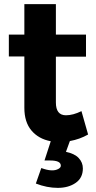

<svg xmlns="http://www.w3.org/2000/svg" viewBox="-20 -682 466 931"><path d="M274.9 121.1Q274.9 96.2 223.1 96.2H195.8L226.1 2.9Q167 -8.3 132.6 -49.1Q98.1 -89.8 98.1 -159.2V-408.2H22.9V-514.2H98.1V-662.1H251V-514.2H397V-407.2H251V-185.1Q251 -123 299.8 -123Q334 -123 375 -143.1L407.2 -29.8Q367.2 -6.8 318.8 2L299.8 54.2Q341.8 63 361.8 84.5Q381.8 106 381.8 134.8Q381.8 180.7 346.9 204.8Q312 229 260 229Q208 229 153.8 208L180.2 132.8Q235.4 153.3 263.7 136.7Q275.4 129.9 274.9 121.1Z"/></svg>

Font: Montserrat-SemiBold
Style: Regular
Weight: 600
Designer: Julieta Ulanovsky
Foundry: Julieta Ulanovsky
Version: Version 6.001